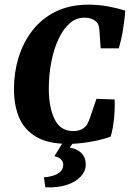

<svg xmlns="http://www.w3.org/2000/svg" viewBox="-20 -606 565 826"><path d="M273 13Q187 13 135.5 -17.5Q84 -48 62 -101Q40 -154 40 -223Q40 -294 60 -359Q80 -424 120 -475.5Q160 -527 220.5 -556.5Q281 -586 362 -586Q403 -586 444.5 -578.5Q486 -571 519 -560Q517 -529 510 -484Q503 -439 491 -398H413L408 -472Q407 -484 404.5 -495Q402 -506 390 -516Q373 -530 343 -530Q307 -530 279 -505Q251 -480 231 -436.5Q211 -393 200.5 -338.5Q190 -284 190 -224Q190 -144 215 -93Q240 -42 295 -42Q309 -42 320.5 -45.5Q332 -49 340 -55Q351 -63 356 -73Q361 -83 365 -93L395 -181L473 -178Q475 -146 471 -100.5Q467 -55 456 -18Q412 -3 363.5 5Q315 13 273 13ZM311 -15 280 29Q312 34 330.5 53Q349 72 349 101Q349 130 327.5 153.5Q306 177 267 189.5Q228 202 175 200L169 157Q212 153 232 139Q252 125 252 103Q252 88 241 78.5Q230 69 214 66L264 -15Z"/></svg>

Font: Yrsa
Style: Bold Italic
Weight: 700
Italic angle: -7.10001°
Version: Version 2.004